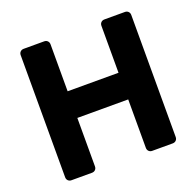

<svg xmlns="http://www.w3.org/2000/svg" viewBox="-123 -831 983 961"><g transform="rotate(-20 368.5 -350.0)"><path d="M99 0Q88 0 81 -7Q74 -14 74 -25V-675Q74 -686 81 -693Q88 -700 99 -700H208Q219 -700 226 -693Q233 -686 233 -675V-425H504V-675Q504 -686 511 -693Q518 -700 529 -700H638Q649 -700 656 -693Q663 -686 663 -675V-25Q663 -14 656 -7Q649 0 638 0H529Q518 0 511 -7Q504 -14 504 -25V-283H233V-25Q233 -14 226 -7Q219 0 208 0Z"/></g></svg>

Font: Fz Rubik SemBd
Style: Regular
Weight: 600
Designer: Hubert and Fischer
Foundry: Hubert and Fischer
Version: Vit hóa bi FontZin.com